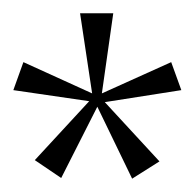

<svg xmlns="http://www.w3.org/2000/svg" viewBox="-20 -705 292 288"><path d="M100.1 -685.1H149.9L132.8 -564.9L236.8 -611.8L252 -569.8L137.2 -551.8L219.2 -462.9L178.2 -437L126 -544.9L71.8 -438L32.2 -464.8L113.8 -553.2L0 -569.8L15.1 -611.8L118.2 -564.9Z"/></svg>

Font: Halibut Thin
Style: Regular
Weight: 250
Designer: Matteo Maggi
Foundry: Collletttivo
Version: Version 3.080 | FøM Fix